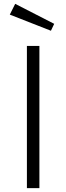

<svg xmlns="http://www.w3.org/2000/svg" viewBox="-20 -979 345 999"><path d="M59 -959 31 -903 245 -819 262 -855ZM185 -740H120V0H185Z"/></svg>

Font: Glow Sans SC Normal
Style: Regular
Weight: 400
Designer: Ryoko NISHIZUKA (kana, bopomofo & ideographs); Paul D. Hunt (Latin, Greek & Cyrillic); Sandoll Communications, Soo-young
Version: Version 0.93